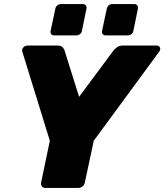

<svg xmlns="http://www.w3.org/2000/svg" viewBox="-20 -924 808 944"><path d="M203 0Q192 0 186 -7.5Q180 -15 182 -26L225 -232L90 -669Q86 -680 94 -690Q102 -700 115 -700H263Q281 -700 288.5 -691Q296 -682 297 -677L369 -448L539 -677Q543 -682 554 -691Q565 -700 583 -700H749Q764 -700 767 -689Q770 -678 762 -669L441 -232L397 -26Q395 -15 385.5 -7.5Q376 0 365 0ZM500 -750Q490 -750 485 -756Q480 -762 482 -773L505 -881Q507 -891 514.5 -897.5Q522 -904 532 -904H640Q650 -904 655 -897.5Q660 -891 658 -881L636 -773Q634 -762 626 -756Q618 -750 608 -750ZM247 -750Q237 -750 232 -756Q227 -762 229 -773L252 -881Q254 -891 261.5 -897.5Q269 -904 279 -904H387Q397 -904 402 -897.5Q407 -891 405 -881L383 -773Q381 -762 373 -756Q365 -750 355 -750Z"/></svg>

Font: Rubik ExtraBold
Style: Italic
Weight: 800
Italic angle: -12°
Designer: Hubert and Fischer
Foundry: Hubert and Fischer
Version: Version 2.300;gftools[0.9.30]